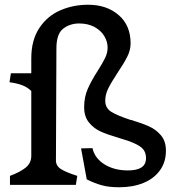

<svg xmlns="http://www.w3.org/2000/svg" viewBox="-20 -780 755 810"><path d="M314 -681Q275 -681 246.5 -659Q218 -637 218 -576L216 -103Q216 -80 237.5 -66.5Q259 -53 306 -38L300 0H22V-38Q65 -54 88.5 -73Q112 -92 112 -123V-396Q96 -412 73.5 -420.5Q51 -429 20 -433L26 -471H112V-534Q112 -611 146 -662Q180 -713 234.5 -736.5Q289 -760 352 -760Q430 -760 480.5 -716.5Q531 -673 531 -597Q531 -569 517 -541Q503 -513 476 -473Q449 -432 436.5 -406.5Q424 -381 424 -355Q424 -324 450 -308Q476 -292 531 -274H533Q580 -260 609.5 -246.5Q639 -233 659.5 -208.5Q680 -184 680 -144Q680 -96 654.5 -61Q629 -26 584.5 -8Q540 10 483 10Q439 10 409 1.5Q379 -7 353 -20Q350 -22 346 -23L322 -154L370 -155Q380 -112 421 -86.5Q462 -61 520 -61Q557 -61 576.5 -73.5Q596 -86 596 -113Q596 -145 571 -162Q546 -179 498 -193L482 -198Q434 -212 405 -225Q376 -238 355.5 -263Q335 -288 335 -328Q335 -370 350 -404.5Q365 -439 392 -481Q413 -514 423.5 -535.5Q434 -557 434 -579Q434 -605 419.5 -628.5Q405 -652 378 -666.5Q351 -681 314 -681Z"/></svg>

Font: TMT Limkin
Style: Regular
Weight: 400
Designer: Gabriel Drozdov
Version: Version 1.000;Glyphs 3.1.2 (3151)